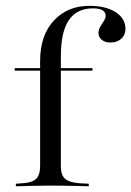

<svg xmlns="http://www.w3.org/2000/svg" viewBox="-20 -651 459 671"><path d="M31.5 -404V-412.9H303.2V-404ZM156.5 -2.4Q125 -2.4 96.4 -1.6Q67.7 -0.8 35.5 0V-8.9L56.5 -10.5Q91.1 -12.1 105.6 -25.4Q120.2 -38.7 120.2 -71V-206.5H192.7V-71Q192.7 -49.2 199.2 -36.7Q205.6 -24.2 221 -18.1Q236.3 -12.1 260.5 -10.5L290.3 -8.9V0Q266.1 -0.8 244.4 -1.2Q222.6 -1.6 200.8 -2Q179 -2.4 156.5 -2.4ZM120.2 -206.5V-437.9Q120.2 -527.4 168.1 -579Q216.1 -630.6 291.9 -630.6Q350 -630.6 384.3 -608.5Q418.5 -586.3 418.5 -550Q418.5 -529 404 -515.7Q389.5 -502.4 366.1 -502.4Q347.6 -502.4 335.9 -511.7Q324.2 -521 324.2 -535.5Q324.2 -547.6 330.6 -558.1Q337.1 -568.5 343.1 -578.2Q349.2 -587.9 349.2 -595.2Q349.2 -621.8 304.8 -621.8Q248.4 -621.8 220.6 -580.6Q192.7 -539.5 192.7 -454.8V-206.5Z"/></svg>

Font: Playfair 144pt SemiExpanded Light
Style: Regular
Weight: 300
Width: 6
Designer: Claus Eggers Sørensen
Foundry: Claus Eggers Sørensen
Version: Version 2.203